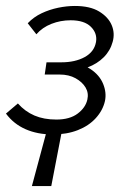

<svg xmlns="http://www.w3.org/2000/svg" viewBox="-31 -443 428 644"><path d="M76 181 129 -16H179L141 181ZM146 8Q95 8 55 -9.5Q15 -27 -11 -62L29 -96Q53 -69 84.5 -55.5Q116 -42 158 -42Q203 -42 229.5 -62Q256 -82 262 -109Q267 -131 256 -149.5Q245 -168 222.5 -180.5Q200 -193 169 -193H119L125 -234H175Q221 -234 253 -251.5Q285 -269 291 -302Q296 -331 274 -353Q252 -375 206 -375Q172 -375 141.5 -363Q111 -351 91 -328L62 -365Q82 -386 108.5 -398.5Q135 -411 164 -417Q193 -423 220 -423Q271 -423 301.5 -404.5Q332 -386 343.5 -359Q355 -332 347 -303Q339 -273 317 -251Q295 -229 263 -217Q231 -205 193 -205L196 -230Q243 -231 273 -211Q303 -191 315 -161.5Q327 -132 321 -104Q314 -73 290.5 -47Q267 -21 230 -6.5Q193 8 146 8Z"/></svg>

Font: Ysabeau
Style: Italic
Weight: 400
Italic angle: -12°
Designer: Christian Thalmann (Catharsis Fonts)
Version: Version 2.000;gftools[0.9.27.dev2+g8671c4b]